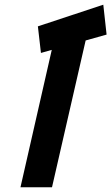

<svg xmlns="http://www.w3.org/2000/svg" viewBox="-20 -796 473 816"><path d="M419 -776 433 -649 344 -624 201 0H67L200 -584L154 -571L141 -684Z"/></svg>

Font: Panefresco 999wt
Style: Italic
Weight: 900
Version: Version 1.001